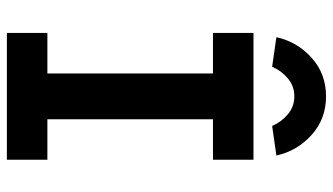

<svg xmlns="http://www.w3.org/2000/svg" viewBox="-220 -726 946 545"><g transform="rotate(90 252.5 -453.0)"><path d="M73 0V-115H188V-585H73V-700H433V-585H318V-115H433V0ZM169 -753 85 -765Q98 -824 143.5 -865Q189 -906 253 -906Q317 -906 362.5 -865Q408 -824 421 -765L337 -753Q326 -779 304 -797.5Q282 -816 253 -816Q224 -816 202 -797.5Q180 -779 169 -753Z"/></g></svg>

Font: Lexend Deca Medium
Style: Regular
Weight: 500
Designer: Bonnie Shaver-Troup, Thomas Jockin
Foundry: Lexend
Version: Version 1.008; ttfautohint (v1.8.4.7-5d5b)